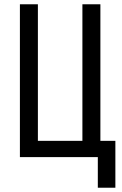

<svg xmlns="http://www.w3.org/2000/svg" viewBox="-20 -734 570 897"><path d="M437 143V0H73V-714H157V-76H365V-714H449V-76H519V143Z"/></svg>

Font: Noto Sans ExtraCondensed
Style: Regular
Weight: 400
Width: 2
Designer: Monotype Design Team
Foundry: Monotype Imaging Inc.
Version: Version 2.013; ttfautohint (v1.8.4.7-5d5b)